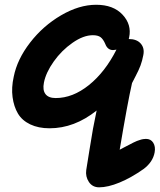

<svg xmlns="http://www.w3.org/2000/svg" viewBox="-20 -571 676 813"><path d="M399.9 222.2Q371.6 222.2 356.4 199.5Q341.3 176.8 345.2 148.9Q351.1 114.3 359.1 62.3Q367.2 10.3 373.8 -25.9Q380.4 -62 389.2 -103Q294.9 -27.8 189.9 -27.8Q142.6 -27.8 107.9 -44.4Q73.2 -61 55.9 -90.3Q38.6 -119.6 33.2 -159.7Q27.8 -199.7 38.1 -246.1Q52.7 -319.8 107.4 -390.6Q162.1 -461.4 238.5 -506.1Q314.9 -550.8 387.2 -550.8Q460 -550.8 499 -508.8Q538.1 -466.8 526.9 -413.1Q526.4 -411.6 525.9 -408.9Q525.4 -406.2 524.9 -404.8V-405.8Q559.1 -405.8 575.9 -386.5Q592.8 -367.2 586.9 -337.9Q582.5 -314 575 -293.7Q567.4 -273.4 553.2 -246.6Q539.1 -219.7 539.1 -219.2Q520 -135.7 486.8 63Q494.6 58.6 508.5 51.5Q522.5 44.4 528.3 41.3Q534.2 38.1 544.2 33Q554.2 27.8 559.8 25.9Q565.4 23.9 572.8 21.5Q580.1 19 586.2 18.1Q592.3 17.1 598.1 17.1Q618.7 17.1 628.9 33.4Q639.2 49.8 634.8 74.2Q627.4 114.7 588.9 144Q535.6 181.6 486.3 201.9Q437 222.2 399.9 222.2ZM166 -221.2Q159.7 -189.5 172.6 -172.6Q185.5 -155.8 215.8 -155.8Q288.1 -155.8 356.7 -210.9Q425.3 -266.1 473.1 -360.8Q463.4 -358.9 459 -358.9Q435.5 -358.9 425.8 -384.8Q417 -405.3 405.8 -413.6Q394.5 -421.9 373 -421.9Q333 -421.9 286.9 -389.6Q240.7 -357.4 207.5 -310.5Q174.3 -263.7 166 -221.2Z"/></svg>

Font: Shantell Sans Bouncy
Style: Italic
Weight: 600
Italic angle: -11.31°
Designer: Stephen Nixon, Anya Danilova, Shantell Martin
Foundry: Arrow Type
Version: Version 1.006;[9816181b4]